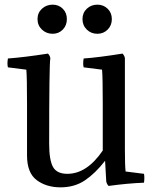

<svg xmlns="http://www.w3.org/2000/svg" viewBox="-20 -784 655 824"><path d="M516 -534V-142Q516 -75 519 -48L598 -38Q601 -22 598 0Q525 3 446 14Q439 7 436 -5L431 -94Q389 -40 344.5 -10Q300 20 240 20Q179 20 137.5 -11Q96 -42 96 -117V-339Q96 -453 93 -485L14 -495Q10 -510 14 -533Q83 -538 186 -554Q195 -544 196 -534Q191 -508 191 -167Q191 -97 207.5 -67.5Q224 -38 269 -38Q353 -38 421 -138V-340Q421 -453 418 -485L339 -495Q335 -510 339 -533Q399 -537 506 -554Q515 -544 516 -534ZM206 -764Q232 -764 249.5 -746.5Q267 -729 267 -702Q267 -675 249.5 -657Q232 -639 206 -639Q179 -639 160 -657Q141 -675 141 -702Q141 -729 160 -746.5Q179 -764 206 -764ZM398 -764Q424 -764 442 -746.5Q460 -729 460 -702Q460 -675 442 -657Q424 -639 398 -639Q371 -639 352.5 -657Q334 -675 334 -702Q334 -729 352.5 -746.5Q371 -764 398 -764Z"/></svg>

Font: Adamina
Style: Regular
Weight: 400
Designer: Cyreal (www.cyreal.org)
Foundry: Cyreal
Version: Version 1.011